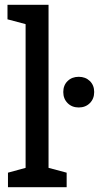

<svg xmlns="http://www.w3.org/2000/svg" viewBox="-20 -775 410 795"><path d="M13 -60 86 -80V-675L11 -695V-755H181V-80L256 -60V0H13ZM306 -330Q278 -330 260 -348Q242 -366 242 -394Q242 -422 260 -439.5Q278 -457 306 -457Q334 -457 352 -439.5Q370 -422 370 -394Q370 -366 352 -348Q334 -330 306 -330Z"/></svg>

Font: Hermeneus One
Style: Regular
Weight: 400
Designer: Rodrigo Fuenzalida, Pablo Impallari
Foundry: Pablo Impallari, Rodrigo Fuenzalida
Version: Version 1.002; ttfautohint (v0.93) -l 8 -r 50 -G 200 -x 14 -